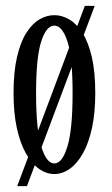

<svg xmlns="http://www.w3.org/2000/svg" viewBox="-20 -580 382 652"><path d="M38.5 52 268 -560H301.5L71.5 52ZM164.5 11Q137 11 112 -7Q87 -25 67.5 -60Q48 -95 37 -146Q26 -197 26 -263.5Q26 -336 37.8 -386.5Q49.5 -437 69.2 -468.2Q89 -499.5 113.8 -514Q138.5 -528.5 164.5 -528.5Q190.5 -528.5 215.2 -514Q240 -499.5 260 -468.2Q280 -437 291.8 -386.5Q303.5 -336 303.5 -263.5Q303.5 -197 292.5 -146Q281.5 -95 262 -60Q242.5 -25 217.2 -7Q192 11 164.5 11ZM164.5 -25Q191.5 -25 209 -82.8Q226.5 -140.5 226.5 -263.5Q226.5 -385.5 209 -439.2Q191.5 -493 164.5 -493Q137.5 -493 120 -439.2Q102.5 -385.5 102.5 -263.5Q102.5 -140.5 120 -82.8Q137.5 -25 164.5 -25Z"/></svg>

Font: Imbue Thin 10pt
Style: Regular
Weight: 400
Version: Version 1.102